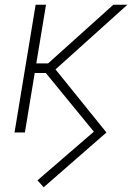

<svg xmlns="http://www.w3.org/2000/svg" viewBox="-20 -561 560 813"><path d="M165 231.9 138.7 202.6 377.4 -3.4 169.9 -256.8 202.1 -283.2 430.7 0ZM41.5 0 130.9 -541H174.8L85.4 0ZM106 -252 112.8 -292.5H183.6L460 -541H519.5L198.2 -252Z"/></svg>

Font: Inter 17pt ExtraLight
Style: Italic
Weight: 250
Italic angle: -9.3988°
Version: Version 4.001;git-66647c0bb